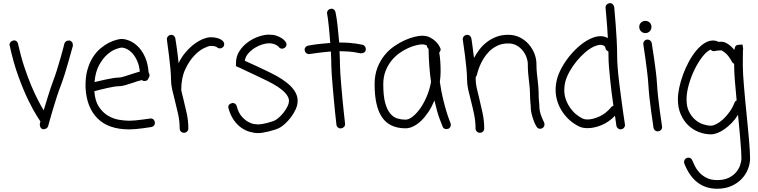

<svg xmlns="http://www.w3.org/2000/svg" viewBox="-20 -793 4788 1213"><path d="M420.9 -537.1Q429.7 -534.2 435.5 -525.9Q441.4 -517.6 440.4 -502.9Q439.5 -501 432.1 -474.1Q424.8 -447.3 414.1 -409.2Q403.3 -371.1 390.1 -328.6Q377 -286.1 364.3 -252.9Q351.6 -220.7 337.4 -176.8Q323.2 -132.8 311.5 -92.8Q299.8 -52.7 292 -24.9Q284.2 2.9 284.2 3.9Q277.3 24.4 250 23.4Q230.5 16.6 231.4 -10.7L235.4 -25.4Q233.4 -28.3 211.9 -62Q190.4 -95.7 160.2 -157.2Q129.9 -218.8 97.2 -307.6Q64.5 -396.5 40 -510.7Q40 -519.5 46.9 -527.3Q53.7 -535.2 67.4 -538.1Q88.9 -538.1 93.8 -516.6Q111.3 -437.5 133.3 -371.1Q155.3 -304.7 177.7 -251.5Q200.2 -198.2 220.7 -159.2Q241.2 -120.1 255.9 -95.7Q268.6 -137.7 283.7 -186.5Q298.8 -235.4 312.5 -272.5Q325.2 -304.7 338.4 -346.7Q351.6 -388.7 362.3 -426.3Q373 -463.9 379.9 -490.2Q386.7 -516.6 386.7 -517.6Q389.6 -526.4 397.9 -532.2Q406.2 -538.1 420.9 -537.1Z M747.1 -492.2Q738.3 -492.2 712.4 -482.9Q686.5 -473.6 658.7 -449.7Q630.9 -425.8 606.9 -383.3Q583 -340.8 577.1 -274.4Q593.8 -278.3 614.7 -283.2Q635.7 -288.1 656.7 -292.5Q677.7 -296.9 696.8 -299.8Q715.8 -302.7 727.5 -302.7Q741.2 -302.7 762.2 -309.1Q783.2 -315.4 803.7 -322.3Q820.3 -328.1 835 -332.5Q849.6 -336.9 863.3 -340.8Q859.4 -379.9 846.7 -408.2Q834 -436.5 817.4 -455.1Q800.8 -473.6 782.2 -482.9Q763.7 -492.2 747.1 -492.2ZM931.6 -44.9Q942.4 -44.9 949.7 -38.1Q957 -31.2 959 -17.6Q959 -6.8 952.6 0.5Q946.3 7.8 935.5 9.8Q933.6 9.8 918 12.2Q902.3 14.6 880.9 17.6Q859.4 20.5 835.9 22.5Q812.5 24.4 795.9 24.4Q666 24.4 596.7 -44.4Q527.3 -113.3 520.5 -238.3Q518.6 -301.8 531.7 -349.6Q544.9 -397.5 566.9 -431.6Q588.9 -465.8 616.2 -488.3Q643.6 -510.7 669.4 -523.4Q695.3 -536.1 716.3 -541.5Q737.3 -546.9 747.1 -546.9Q772.5 -546.9 801.3 -534.2Q830.1 -521.5 855 -495.6Q879.9 -469.7 897.5 -429.7Q915 -389.6 918.9 -335Q924.8 -327.1 924.8 -317.4Q924.8 -307.6 918.9 -300.8Q914.1 -281.2 892.6 -281.2Q882.8 -281.2 876 -287.1Q849.6 -281.2 821.3 -270.5Q795.9 -261.7 771.5 -254.9Q747.1 -248 727.5 -248Q716.8 -248 698.7 -245.1Q680.7 -242.2 659.2 -237.3Q637.7 -232.4 615.7 -227.1Q593.8 -221.7 576.2 -216.8Q580.1 -156.2 604 -119.6Q627.9 -83 660.6 -63Q693.4 -43 730 -36.6Q766.6 -30.3 795.9 -30.3Q811.5 -30.3 834 -32.2Q856.4 -34.2 877 -37.1Q897.5 -40 913.1 -42L927.7 -43.9Z M1309.6 -557.6Q1331.1 -557.6 1345.7 -554.2Q1360.4 -550.8 1369.6 -546.4Q1378.9 -542 1384.3 -537.1Q1389.6 -532.2 1391.6 -529.3Q1396.5 -522.5 1396.5 -514.6Q1396.5 -499 1384.8 -492.2Q1378.9 -487.3 1369.1 -487.3Q1357.4 -487.3 1348.6 -496.1Q1346.7 -497.1 1338.4 -500Q1330.1 -502.9 1309.6 -502.9Q1297.9 -502.9 1267.6 -488.3Q1237.3 -473.6 1206.1 -440.4Q1174.8 -407.2 1149.9 -354Q1125 -300.8 1125 -223.6Q1127.9 -210.9 1130.9 -197.8Q1133.8 -184.6 1137.7 -170.9Q1148.4 -127 1159.2 -79.1Q1169.9 -31.2 1169.9 18.6Q1169.9 30.3 1161.6 38.1Q1153.3 45.9 1142.6 45.9Q1130.9 45.9 1123 38.1Q1115.2 30.3 1115.2 18.6Q1115.2 -26.4 1105.5 -71.3Q1095.7 -116.2 1085 -157.2Q1075.2 -193.4 1067.9 -227.1Q1060.5 -260.7 1060.5 -289.1Q1060.5 -317.4 1056.6 -360.4Q1052.7 -403.3 1047.4 -443.8Q1042 -484.4 1038.1 -514.2Q1034.2 -543.9 1034.2 -545.9Q1034.2 -555.7 1041 -563.5Q1047.9 -571.3 1061.5 -573.2Q1071.3 -573.2 1078.6 -566.9Q1085.9 -560.5 1087.9 -549.8Q1087.9 -547.9 1090.3 -533.7Q1092.8 -519.5 1095.7 -498Q1098.6 -476.6 1102.1 -449.2Q1105.5 -421.9 1108.4 -394.5Q1127.9 -434.6 1154.8 -465.3Q1181.6 -496.1 1210 -516.6Q1238.3 -537.1 1264.6 -547.4Q1291 -557.6 1309.6 -557.6Z M1687.5 -334Q1860.4 -250 1860.4 -157.2Q1860.4 -128.9 1847.7 -101.6Q1835 -74.2 1817.4 -51.3Q1799.8 -28.3 1780.8 -11.2Q1761.7 5.9 1749 12.7Q1737.3 19.5 1718.3 25.9Q1699.2 32.2 1679.2 37.1Q1659.2 42 1641.1 44.9Q1623 47.9 1611.3 47.9Q1585.9 47.9 1557.1 39.6Q1528.3 31.2 1502 12.2Q1475.6 -6.8 1454.6 -38.1Q1433.6 -69.3 1421.9 -115.2Q1421.9 -136.7 1449.2 -142.6Q1458 -142.6 1465.8 -137.2Q1473.6 -131.8 1475.6 -122.1Q1486.3 -81.1 1506.3 -58.1Q1526.4 -35.2 1547.4 -23.4Q1568.4 -11.7 1586.4 -9.3Q1604.5 -6.8 1611.3 -6.8Q1620.1 -6.8 1635.7 -9.3Q1651.4 -11.7 1667.5 -16.1Q1683.6 -20.5 1698.7 -25.4Q1713.9 -30.3 1721.7 -35.2Q1730.5 -40 1745.1 -53.2Q1759.8 -66.4 1772.9 -83.5Q1786.1 -100.6 1795.9 -120.1Q1805.7 -139.6 1805.7 -157.2Q1805.7 -167 1799.8 -180.2Q1793.9 -193.4 1778.8 -209.5Q1763.7 -225.6 1735.8 -244.1Q1708 -262.7 1664.1 -284.2Q1635.7 -297.9 1605 -312.5Q1574.2 -327.1 1547.9 -339.4Q1521.5 -351.6 1503.9 -360.4L1486.3 -368.2L1470.7 -375V-392.6Q1470.7 -437.5 1493.2 -471.2Q1515.6 -504.9 1547.9 -527.8Q1580.1 -550.8 1615.7 -562.5Q1651.4 -574.2 1678.7 -574.2Q1707 -574.2 1726.6 -567.4Q1746.1 -560.5 1758.8 -552.2Q1771.5 -543.9 1777.8 -536.6Q1784.2 -529.3 1785.2 -527.3Q1790 -520.5 1790 -512.7Q1790 -498 1777.3 -490.2Q1769.5 -485.4 1762.7 -485.4Q1748 -485.4 1740.2 -498Q1739.3 -498 1735.8 -501.5Q1732.4 -504.9 1725.1 -508.8Q1717.8 -512.7 1706.5 -516.1Q1695.3 -519.5 1678.7 -519.5Q1662.1 -519.5 1638.7 -512.7Q1615.2 -505.9 1591.8 -491.7Q1568.4 -477.5 1549.8 -457Q1531.2 -436.5 1526.4 -409.2Q1539.1 -403.3 1557.6 -395Q1576.2 -386.7 1598.1 -376.5Q1620.1 -366.2 1643.6 -355Q1667 -343.8 1687.5 -334Z M2271.5 -509.8Q2280.3 -507.8 2286.1 -499Q2292 -490.2 2291 -476.6Q2286.1 -456.1 2257.8 -456.1Q2257.8 -457 2221.7 -462.9Q2185.5 -468.8 2125 -469.7Q2127.9 -414.1 2127.9 -377.9Q2127.9 -359.4 2130.4 -325.2Q2132.8 -291 2136.2 -250.5Q2139.6 -210 2143.6 -167.5Q2147.5 -125 2151.4 -90.3Q2155.3 -55.7 2157.7 -32.7Q2160.2 -9.8 2160.2 -8.8Q2160.2 2 2152.8 9.3Q2145.5 16.6 2132.8 18.6Q2122.1 18.6 2114.3 11.7Q2106.4 4.9 2105.5 -5.9Q2105.5 -8.8 2102.5 -32.2Q2099.6 -55.7 2096.2 -90.3Q2092.8 -125 2088.9 -167Q2085 -209 2081.5 -249.5Q2078.1 -290 2075.7 -324.2Q2073.2 -358.4 2073.2 -377.9Q2073.2 -415 2070.3 -467.8Q2044.9 -465.8 2020.5 -462.9Q1996.1 -460 1977.1 -457.5Q1958 -455.1 1945.8 -453.1Q1933.6 -451.2 1931.6 -451.2Q1921.9 -451.2 1914.1 -458Q1906.2 -464.8 1904.3 -478.5Q1904.3 -488.3 1910.6 -495.6Q1917 -502.9 1927.7 -504.9Q1928.7 -504.9 1940.9 -507.3Q1953.1 -509.8 1972.2 -512.2Q1991.2 -514.6 2015.6 -517.1Q2040 -519.5 2066.4 -521.5Q2064.5 -548.8 2062 -575.7Q2059.6 -602.5 2057.1 -627.4Q2054.7 -652.3 2051.8 -673.8Q2048.8 -695.3 2045.9 -710.9Q2045.9 -720.7 2052.7 -728.5Q2059.6 -736.3 2073.2 -738.3Q2083 -738.3 2090.3 -732.4Q2097.7 -726.6 2099.6 -715.8Q2106.4 -685.5 2112.3 -632.8Q2118.2 -580.1 2123 -524.4Q2156.2 -524.4 2183.1 -522.5Q2210 -520.5 2229 -517.6Q2248 -514.6 2259.3 -512.2Q2270.5 -509.8 2271.5 -509.8Z M2542 -37.1Q2562.5 -37.1 2586.9 -56.2Q2611.3 -75.2 2634.3 -107.4Q2657.2 -139.6 2675.8 -183.1Q2694.3 -226.6 2703.1 -275.4Q2696.3 -322.3 2692.4 -374Q2688.5 -425.8 2687.5 -484.4Q2676.8 -493.2 2676.8 -505.9Q2669.9 -508.8 2662.6 -510.7Q2655.3 -512.7 2646.5 -512.7Q2633.8 -512.7 2610.4 -507.3Q2586.9 -502 2559.6 -489.7Q2532.2 -477.5 2504.4 -458Q2476.6 -438.5 2453.6 -410.2Q2430.7 -381.8 2416 -344.7Q2401.4 -307.6 2401.4 -260.7Q2401.4 -186.5 2413.6 -142.6Q2425.8 -98.6 2445.8 -75.2Q2465.8 -51.8 2490.7 -44.4Q2515.6 -37.1 2542 -37.1ZM2758.8 -275.4Q2767.6 -214.8 2779.3 -167Q2791 -119.1 2801.3 -85.9Q2811.5 -52.7 2818.8 -34.7Q2826.2 -16.6 2826.2 -15.6Q2827.1 -12.7 2827.6 -10.3Q2828.1 -7.8 2828.1 -4.9Q2828.1 12.7 2812.5 20.5Q2804.7 22.5 2800.8 22.5Q2782.2 22.5 2776.4 6.8Q2774.4 2.9 2758.3 -39.6Q2742.2 -82 2724.6 -158.2Q2709 -120.1 2688 -87.9Q2667 -55.7 2643.1 -32.2Q2619.1 -8.8 2593.3 4.4Q2567.4 17.6 2542 17.6Q2442.4 17.6 2394.5 -50.8Q2346.7 -119.1 2346.7 -260.7Q2346.7 -319.3 2364.3 -364.7Q2381.8 -410.2 2409.7 -444.3Q2437.5 -478.5 2472.2 -502Q2506.8 -525.4 2540 -540Q2573.2 -554.7 2601.6 -561Q2629.9 -567.4 2646.5 -567.4Q2675.8 -567.4 2697.3 -556.2Q2718.8 -544.9 2732.9 -530.8Q2747.1 -516.6 2753.9 -504.4Q2760.7 -492.2 2760.7 -491.2Q2763.7 -486.3 2763.7 -480.5Q2763.7 -470.7 2754.9 -460Q2763.7 -414.1 2763.7 -338.9Q2763.7 -323.2 2762.2 -307.6Q2760.7 -292 2758.8 -275.4Z M3387.7 -117.2Q3387.7 -103.5 3391.1 -88.9Q3394.5 -74.2 3399.4 -61Q3404.3 -47.9 3409.2 -37.1Q3414.1 -26.4 3417 -20.5Q3419.9 -14.6 3419.9 -6.8Q3419.9 8.8 3406.2 16.6Q3402.3 18.6 3399.4 19.5Q3396.5 20.5 3392.6 20.5Q3377 20.5 3369.1 5.9Q3368.2 4.9 3362.3 -6.3Q3356.4 -17.6 3350.1 -35.2Q3343.8 -52.7 3338.4 -74.2Q3333 -95.7 3333 -117.2Q3333 -122.1 3332.5 -128.4Q3332 -134.8 3331.1 -142.6Q3330.1 -156.2 3329.1 -172.4Q3328.1 -188.5 3328.1 -210.9Q3328.1 -225.6 3326.2 -241.7Q3324.2 -257.8 3322.3 -277.3Q3319.3 -301.8 3316.9 -329.6Q3314.5 -357.4 3314.5 -388.7Q3314.5 -408.2 3306.2 -431.2Q3297.9 -454.1 3282.2 -473.6Q3266.6 -493.2 3243.7 -505.9Q3220.7 -518.6 3190.4 -518.6Q3152.3 -518.6 3122.6 -504.4Q3092.8 -490.2 3071.3 -468.8Q3049.8 -447.3 3034.7 -422.4Q3019.5 -397.5 3010.7 -375.5Q3002 -353.5 2997.6 -337.9Q2993.2 -322.3 2993.2 -320.3Q2990.2 -311.5 2985.4 -306.6V-289.1Q2985.4 -265.6 2992.2 -235.4Q2999 -205.1 3007.8 -170.9Q3018.6 -127 3028.8 -79.1Q3039.1 -31.2 3039.1 18.6Q3039.1 30.3 3031.2 38.1Q3023.4 45.9 3011.7 45.9Q3001 45.9 2992.7 38.1Q2984.4 30.3 2984.4 18.6Q2984.4 -26.4 2975.1 -71.3Q2965.8 -116.2 2955.1 -157.2Q2945.3 -193.4 2938 -227.1Q2930.7 -260.7 2930.7 -289.1Q2930.7 -317.4 2926.8 -360.4Q2922.9 -403.3 2917.5 -443.8Q2912.1 -484.4 2907.7 -514.2Q2903.3 -543.9 2903.3 -545.9Q2903.3 -555.7 2910.2 -563.5Q2917 -571.3 2930.7 -573.2Q2941.4 -573.2 2948.7 -566.9Q2956.1 -560.5 2958 -549.8Q2958 -547.9 2960 -537.6Q2961.9 -527.3 2963.9 -510.3Q2965.8 -493.2 2968.8 -471.7Q2971.7 -450.2 2974.6 -426.8Q2989.3 -454.1 3009.3 -480.5Q3029.3 -506.8 3056.2 -527.3Q3083 -547.9 3116.2 -560.5Q3149.4 -573.2 3190.4 -573.2Q3230.5 -573.2 3263.2 -557.1Q3295.9 -541 3319.3 -514.6Q3342.8 -488.3 3356 -455.1Q3369.1 -421.9 3369.1 -388.7Q3369.1 -359.4 3371.6 -333Q3374 -306.6 3377 -284.2Q3378.9 -264.6 3380.9 -246.1Q3382.8 -227.5 3382.8 -210.9Q3382.8 -171.9 3385.7 -148.4Q3386.7 -139.6 3387.2 -132.3Q3387.7 -125 3387.7 -117.2Z M3840.8 -115.2Q3845.7 -122.1 3855.5 -125Q3849.6 -163.1 3844.2 -206.5Q3838.9 -250 3834.5 -292.5Q3830.1 -335 3827.1 -373.5Q3824.2 -412.1 3824.2 -440.4Q3824.2 -447.3 3824.2 -454.1Q3824.2 -460.9 3823.2 -468.8Q3807.6 -473.6 3804.7 -491.2Q3804.7 -493.2 3802.2 -497.6Q3799.8 -502 3792 -505.9Q3784.2 -509.8 3773.4 -509.8Q3762.7 -509.8 3752 -506.3Q3741.2 -502.9 3732.4 -499Q3705.1 -486.3 3676.8 -461.9Q3648.4 -437.5 3623.5 -407.2Q3598.6 -377 3579.6 -343.3Q3560.5 -309.6 3551.8 -278.3Q3544.9 -252 3544.9 -224.6Q3544.9 -190.4 3556.2 -161.1Q3567.4 -131.8 3584.5 -108.4Q3601.6 -85 3622.1 -68.8Q3642.6 -52.7 3661.1 -43.9Q3672.9 -38.1 3691.4 -38.1Q3723.6 -38.1 3765.1 -56.2Q3806.6 -74.2 3840.8 -115.2ZM3878.9 -440.4Q3878.9 -409.2 3882.3 -365.2Q3885.7 -321.3 3891.6 -273.4Q3897.5 -225.6 3903.8 -178.2Q3910.2 -130.9 3915.5 -92.3Q3920.9 -53.7 3924.8 -29.3Q3928.7 -4.9 3928.7 -2.9Q3928.7 6.8 3921.9 14.6Q3915 22.5 3901.4 24.4Q3891.6 24.4 3883.8 18.1Q3876 11.7 3874 1Q3874 -1 3871.6 -17.6Q3869.1 -34.2 3865.2 -61.5Q3825.2 -20.5 3779.3 -2Q3733.4 16.6 3692.4 16.6Q3659.2 16.6 3638.7 5.9Q3609.4 -7.8 3582.5 -30.8Q3555.7 -53.7 3535.2 -83.5Q3514.6 -113.3 3502.4 -149.4Q3490.2 -185.5 3490.2 -225.6Q3490.2 -257.8 3499 -293Q3508.8 -330.1 3530.8 -369.1Q3552.7 -408.2 3581.1 -442.4Q3609.4 -476.6 3642.6 -504.4Q3675.8 -532.2 3709 -547.9Q3744.1 -564.5 3773.4 -564.5Q3785.2 -564.5 3795.9 -562Q3806.6 -559.6 3820.3 -552.7Q3818.4 -588.9 3815.9 -623Q3813.5 -657.2 3811 -684.1Q3808.6 -710.9 3807.1 -727.5Q3805.7 -744.1 3805.7 -746.1Q3805.7 -756.8 3813 -764.2Q3820.3 -771.5 3833 -773.4Q3843.8 -773.4 3851.1 -766.1Q3858.4 -758.8 3860.4 -748Q3860.4 -745.1 3863.3 -714.8Q3866.2 -684.6 3869.6 -639.6Q3873 -594.7 3876 -541.5Q3878.9 -488.3 3878.9 -440.4Z M4057.6 -584Q4041 -584 4029.8 -595.2Q4018.6 -606.4 4018.6 -623Q4018.6 -639.6 4029.8 -650.4Q4041 -661.1 4057.6 -661.1Q4073.2 -661.1 4084.5 -650.4Q4095.7 -639.6 4095.7 -623Q4095.7 -606.4 4084.5 -595.2Q4073.2 -584 4057.6 -584ZM4070.3 -543Q4081.1 -543 4088.4 -536.6Q4095.7 -530.3 4097.7 -520.5Q4097.7 -517.6 4102.1 -490.2Q4106.4 -462.9 4112.3 -423.8Q4118.2 -384.8 4123.5 -340.3Q4128.9 -295.9 4130.9 -260.7Q4132.8 -226.6 4137.7 -180.7Q4142.6 -134.8 4148.4 -93.3Q4154.3 -51.8 4158.7 -22Q4163.1 7.8 4163.1 9.8Q4163.1 20.5 4156.2 27.8Q4149.4 35.2 4135.7 37.1Q4125 37.1 4117.7 30.8Q4110.4 24.4 4108.4 13.7Q4108.4 10.7 4104 -18.6Q4099.6 -47.9 4093.8 -89.4Q4087.9 -130.9 4083 -176.8Q4078.1 -222.7 4076.2 -257.8Q4074.2 -292 4068.8 -335.9Q4063.5 -379.9 4058.1 -418.9Q4052.7 -458 4048.3 -485.8Q4043.9 -513.7 4043.9 -515.6Q4043.9 -525.4 4049.8 -533.2Q4055.7 -541 4066.4 -543Z M4621.1 -145.5Q4624 -154.3 4633.8 -159.2Q4627 -226.6 4622.6 -284.2Q4618.2 -341.8 4618.2 -377.9V-389.6Q4608.4 -394.5 4604.5 -402.3Q4584 -440.4 4564 -457Q4543.9 -473.6 4538.1 -474.6Q4521.5 -474.6 4508.3 -472.7Q4495.1 -470.7 4490.2 -469.7Q4477.5 -469.7 4469.7 -479.5Q4445.3 -469.7 4418.5 -435.5Q4391.6 -401.4 4369.1 -356Q4346.7 -310.5 4332 -259.3Q4317.4 -208 4317.4 -165Q4317.4 -119.1 4333 -87.9Q4348.6 -56.6 4372.1 -36.6Q4395.5 -16.6 4422.4 -7.8Q4449.2 1 4471.7 1Q4486.3 1 4506.3 -9.3Q4526.4 -19.5 4547.4 -38.6Q4568.4 -57.6 4587.9 -84.5Q4607.4 -111.3 4621.1 -145.5ZM4672.9 -377.9Q4672.9 -355.5 4674.8 -321.8Q4676.8 -288.1 4680.2 -248.5Q4683.6 -209 4687.5 -164.6Q4691.4 -120.1 4696.3 -75.2Q4700.2 -31.2 4704.6 10.3Q4709 51.8 4711.9 88.4Q4714.8 125 4716.8 155.3Q4718.8 185.5 4718.8 206.1Q4718.8 241.2 4705.1 275.9Q4691.4 310.5 4665 337.9Q4638.7 365.2 4600.1 382.3Q4561.5 399.4 4510.7 399.4Q4366.2 399.4 4303.7 241.2Q4301.8 237.3 4301.8 230.5Q4301.8 212.9 4318.4 205.1Q4321.3 204.1 4323.7 203.6Q4326.2 203.1 4329.1 203.1Q4346.7 203.1 4354.5 221.7Q4359.4 234.4 4369.6 255.4Q4379.9 276.4 4397.5 295.9Q4415 315.4 4442.9 330.1Q4470.7 344.7 4510.7 344.7Q4552.7 344.7 4582 331.1Q4611.3 317.4 4629.4 296.4Q4647.5 275.4 4655.8 251Q4664.1 226.6 4664.1 206.1Q4664.1 186.5 4662.1 156.7Q4660.2 127 4657.2 90.8Q4654.3 54.7 4650.4 14.2Q4646.5 -26.4 4642.6 -67.4Q4624 -38.1 4602.1 -15.6Q4580.1 6.8 4557.1 22.9Q4534.2 39.1 4512.2 47.4Q4490.2 55.7 4471.7 55.7Q4433.6 55.7 4396 41.5Q4358.4 27.3 4329.1 -0.5Q4299.8 -28.3 4281.2 -69.8Q4262.7 -111.3 4262.7 -165Q4262.7 -199.2 4271.5 -240.2Q4280.3 -281.2 4295.4 -322.3Q4310.5 -363.3 4331.5 -402.3Q4352.5 -441.4 4377 -471.2Q4401.4 -501 4428.7 -519Q4456.1 -537.1 4484.4 -537.1Q4504.9 -537.1 4518.6 -528.3Q4523.4 -529.3 4528.3 -529.3Q4533.2 -529.3 4539.1 -529.3Q4556.6 -529.3 4578.1 -515.6Q4599.6 -502 4619.1 -477.5Q4621.1 -489.3 4625.5 -499Q4629.9 -508.8 4645.5 -509.8L4670.9 -511.7L4674.8 -486.3Q4674.8 -484.4 4674.8 -482.9Q4674.8 -481.4 4673.8 -474.6Q4673.8 -468.8 4673.3 -448.2Q4672.9 -427.7 4672.9 -377.9Z"/></svg>

Font: Coming Soon
Style: Regular
Weight: 400
Designer: Dathan Boardman
Foundry: Open Window
Version: Version 1.000